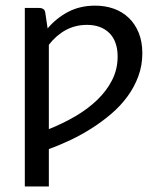

<svg xmlns="http://www.w3.org/2000/svg" viewBox="-20 -506 565 687"><path d="M68.8 161.1V-477.5H120.1Q129.4 -477.5 135.3 -473.4Q141.1 -469.2 142.1 -460L150.4 -404.3Q181.2 -440.9 223.6 -463.4Q266.1 -485.8 320.8 -485.8Q356.4 -485.8 387.2 -474.9Q418 -463.9 440.7 -442.1Q463.4 -420.4 476.3 -388.7Q489.3 -356.9 489.3 -315.4Q489.3 -272 475.1 -233.4Q460.9 -194.8 436.5 -161.4Q412.1 -127.9 379.2 -99.6Q346.2 -71.3 309.1 -47.6Q272 -23.9 232.4 -5.1Q192.9 13.7 154.8 27.3V161.1ZM291.5 -417Q249.5 -417 215.3 -398.4Q181.2 -379.9 154.8 -345.7V-43.9Q205.1 -64 249.8 -90.1Q294.4 -116.2 328.1 -148.7Q361.8 -181.2 381.3 -219.7Q400.9 -258.3 400.9 -303.7Q400.9 -331.5 393.1 -352.8Q385.3 -374 370.8 -388.2Q356.4 -402.3 336.4 -409.7Q316.4 -417 291.5 -417Z"/></svg>

Font: Carlito
Style: Regular
Weight: 400
Designer: Lukasz Dziedzic
Foundry: tyPoland Lukasz Dziedzic
Version: Version 1.103; Beta1; all basic design good, some composites